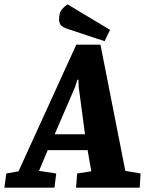

<svg xmlns="http://www.w3.org/2000/svg" viewBox="-69 -861 665 881"><path d="M-49 0 -40 -65 16 -75 281 -656H392L506 -77L576 -65L572 0H280L285 -65L350 -75L333 -172H150L110 -77L189 -65L181 0ZM182 -245H321L292 -463L291 -495H286L276 -463ZM411 -672 245 -727Q214 -737 208 -748.5Q202 -760 202 -770Q202 -803 215 -818Q228 -833 241 -841L436 -724Z"/></svg>

Font: Faustina Light ExtraBold
Style: Italic
Weight: 800
Italic angle: -8°
Version: Version 1.200